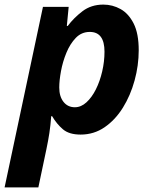

<svg xmlns="http://www.w3.org/2000/svg" viewBox="-53 -576 668 836"><path d="M-33 240 134 -546H246L238 -463H242Q268 -498 306 -527Q344 -556 397 -556Q437 -556 472 -536.5Q507 -517 529 -473.5Q551 -430 551 -357Q551 -291 533 -225.5Q515 -160 482 -107Q449 -54 402.5 -22Q356 10 298 10Q248 10 221 -13Q194 -36 174 -70H170Q167 -30 162 3Q157 36 149 74L114 240ZM273 -109Q300 -109 323.5 -130.5Q347 -152 364.5 -187Q382 -222 392 -265Q402 -308 402 -351Q402 -437 338 -437Q302 -437 277 -411Q252 -385 236 -346Q220 -307 212.5 -266Q205 -225 205 -195Q205 -156 223.5 -132.5Q242 -109 273 -109Z"/></svg>

Font: Noto IKEA Latin
Style: Bold Italic
Weight: 700
Italic angle: -12°
Designer: Monotype Design Team
Foundry: Monotype Imaging Inc.
Version: Version 1.0